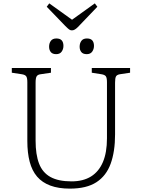

<svg xmlns="http://www.w3.org/2000/svg" viewBox="-20 -1104 841 1138"><path d="M394 14Q327 14 278.5 -4Q230 -22 200 -57Q170 -92 156 -145Q142 -198 142 -268V-617Q142 -642 135.5 -651.5Q129 -661 109 -664L50 -673V-701H282V-673L221 -664Q204 -662 197.5 -652Q191 -642 191 -614V-270Q191 -188 211.5 -134.5Q232 -81 279 -55Q326 -29 404 -29Q473 -29 519.5 -58Q566 -87 590 -143.5Q614 -200 614 -284V-617Q614 -642 607.5 -651.5Q601 -661 581 -664L524 -673V-701H751V-673L691 -664Q673 -661 667.5 -651Q662 -641 662 -614V-307Q662 -206 636 -134Q610 -62 551.5 -24Q493 14 394 14ZM406 -924Q397 -924 389.5 -929.5Q382 -935 367 -950L257 -1064L272 -1084L407 -987L542 -1084L557 -1064L442 -944Q432 -934 423.5 -929Q415 -924 406 -924ZM494 -783Q472 -783 462 -795.5Q452 -808 452 -827Q452 -848 462.5 -862Q473 -876 495 -876Q517 -876 527 -864.5Q537 -853 537 -832Q537 -813 526.5 -798Q516 -783 494 -783ZM313 -783Q291 -783 281 -795.5Q271 -808 271 -827Q271 -848 281.5 -862Q292 -876 314 -876Q336 -876 346 -864.5Q356 -853 356 -832Q356 -813 345.5 -798Q335 -783 313 -783Z"/></svg>

Font: Literata ExtraLight
Style: Regular
Weight: 250
Designer: Latin by Veronika Burian and Jose Scaglione. Greek by Irene Vlachou. Cyrillic by Vera Evstafieva.
Foundry: TypeTogether
Version: Version 3.103;gftools[0.9.29]